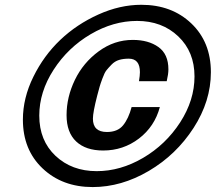

<svg xmlns="http://www.w3.org/2000/svg" viewBox="-20 -756 907 790"><path d="M847.7 -459C847.7 -541.7 820.8 -608.6 767.1 -659.7C713.4 -710.8 644.9 -736.3 561.5 -736.3C502.9 -736.3 444 -723 384.8 -696.3C325.5 -669.6 273.3 -634.8 228 -591.8C182.8 -548.8 145.8 -498.2 117.2 -439.9C88.5 -381.7 74.2 -322.9 74.2 -263.7C74.2 -181 101.2 -114.1 155.3 -63C209.3 -11.9 278 13.7 361.3 13.7C440.1 13.7 517.1 -8.5 592.3 -52.7C667.5 -97 728.8 -155.9 776.4 -229.5C823.9 -303.1 847.7 -379.6 847.7 -459ZM780.3 -441.4C780.3 -376.3 760.6 -313.3 721.2 -252.4C681.8 -191.6 631 -142.9 568.8 -106.4C506.7 -70 443 -51.8 377.9 -51.8C309.6 -51.8 253.1 -72.8 208.5 -114.7C163.9 -156.7 141.6 -211.9 141.6 -280.3C141.6 -345.4 161.3 -408.4 200.7 -469.2C240.1 -530.1 290.9 -578.8 353 -615.2C415.2 -651.7 478.8 -669.9 543.9 -669.9C612.3 -669.9 668.8 -648.8 713.4 -606.4C758 -564.1 780.3 -509.1 780.3 -441.4ZM672.9 -470.7C672.9 -512.4 659.2 -543 631.8 -562.5C604.5 -582 569.3 -591.8 526.4 -591.8C475.6 -591.8 428.9 -576.2 386.2 -544.9C343.6 -513.7 310.9 -474.4 288.1 -427.2C265.3 -380 253.9 -331.7 253.9 -282.2C253.9 -234.7 267.1 -198.6 293.5 -173.8C319.8 -149.1 356.8 -136.7 404.3 -136.7C459.6 -136.7 508.8 -153.2 551.8 -186C594.7 -218.9 623.4 -262 637.7 -315.4H521.5C513 -283.5 501.3 -258.5 486.3 -240.2C471.4 -222 449.2 -212.9 419.9 -212.9C381.5 -212.9 362.3 -231.1 362.3 -267.6C362.3 -285.2 368.2 -316.7 379.9 -362.3L390.1 -399.9C391.8 -406.1 395.5 -417.2 401.4 -433.1C407.2 -449.1 412.8 -460.3 418 -466.8C423.2 -473.3 430.2 -481.1 439 -490.2C447.8 -499.3 458 -505.7 469.7 -509.3C481.4 -512.9 494.8 -514.6 509.8 -514.6C540.4 -514.6 555.7 -496.1 555.7 -459C555.7 -449.9 554.4 -437.5 551.8 -421.9H666C670.6 -441.4 672.9 -457.7 672.9 -470.7Z"/></svg>

Font: FreeUniversal
Style: BoldItalic
Weight: 700
Italic angle: -11°
Version: Version 1.001